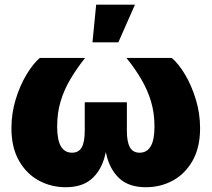

<svg xmlns="http://www.w3.org/2000/svg" viewBox="-20 -784 895 812"><path d="M257.8 7.8Q196.3 7.8 144 -20.5Q91.8 -48.8 60.1 -104.7Q28.3 -160.6 28.3 -241.7Q28.3 -304.7 46.4 -363.8Q64.5 -422.9 92.3 -469Q120.1 -515.1 148.4 -539.1H339.8Q303.7 -493.2 277.1 -448.2Q250.5 -403.3 236.1 -354.5Q221.7 -305.7 221.7 -249Q221.7 -192.4 237.5 -165.3Q253.4 -138.2 284.7 -138.2Q313 -138.2 325.7 -160.9Q338.4 -183.6 338.4 -231V-351.6H516.6V-231Q516.6 -183.6 529.5 -160.9Q542.5 -138.2 570.3 -138.2Q601.6 -138.2 617.4 -165.3Q633.3 -192.4 633.3 -249Q633.3 -306.2 618.7 -355Q604 -403.8 577.6 -448.7Q551.3 -493.7 514.6 -539.1H706.1Q734.9 -515.1 762.5 -469Q790 -422.9 808.1 -363.8Q826.2 -304.7 826.2 -241.7Q826.2 -160.6 794.7 -104.7Q763.2 -48.8 711.2 -20.5Q659.2 7.8 597.2 7.8Q529.3 7.8 489.7 -25.4Q450.2 -58.6 433.1 -117.9Q416 -177.2 415 -254.9H439.9Q439 -177.2 421.9 -117.9Q404.8 -58.6 365.2 -25.4Q325.7 7.8 257.8 7.8ZM371.1 -605 386.7 -764.2H550.8L480.5 -605Z"/></svg>

Font: Inter 18pt Black
Style: Regular
Weight: 900
Designer: Rasmus Andersson
Foundry: rsms
Version: Version 4.001;git-66647c0bb